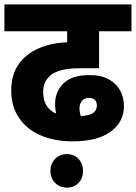

<svg xmlns="http://www.w3.org/2000/svg" viewBox="-20 -642 617 872"><path d="M311 0Q227 0 164 -27.5Q101 -55 66 -107Q31 -159 31 -231Q31 -301 63.5 -348.5Q96 -396 153.5 -421.5Q211 -447 285 -450V-500H0V-622H577V-500H430V-332H347Q293 -332 263.5 -324.5Q234 -317 216 -305Q197 -291 186.5 -272Q176 -253 176 -224Q176 -152 235 -126Q230 -148 230 -169Q230 -225 268 -263Q306 -301 387 -301Q441 -301 475.5 -281Q510 -261 526.5 -229.5Q543 -198 543 -161Q543 -88 482.5 -44Q422 0 311 0ZM341 -151Q341 -133 347 -115Q420 -118 420 -162Q420 -197 385 -197Q361 -197 351 -182.5Q341 -168 341 -151ZM209 134Q209 102 230 80Q251 58 284 58Q317 58 337 80Q357 102 357 134Q357 167 337 188.5Q317 210 284 210Q251 210 230 188.5Q209 167 209 134Z"/></svg>

Font: Noto Sans Devanagari UI SemiCondensed ExtraBold
Style: Regular
Weight: 800
Width: 4
Designer: Jelle Bosma - Monotype Design Team
Foundry: Monotype Imaging Inc.
Version: Version 2.004; ttfautohint (v1.8.4.7-5d5b)